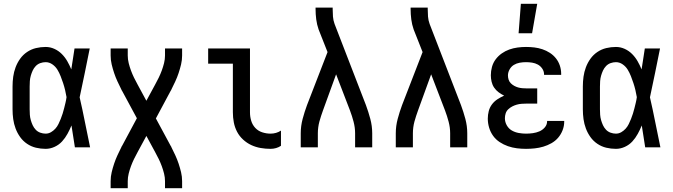

<svg xmlns="http://www.w3.org/2000/svg" viewBox="-20 -775 3540 1010"><path d="M220 8Q194 8 169 2Q144 -4 122.5 -18.5Q101 -33 86 -54Q71 -75 62 -99Q53 -123 49.5 -148.5Q46 -174 46 -200V-320Q46 -346 49.5 -371.5Q53 -397 62 -421Q71 -445 86 -466Q101 -487 122.5 -501.5Q144 -516 169 -522Q194 -528 220 -528Q244 -528 266 -518Q288 -508 305 -491Q322 -474 334 -453Q346 -432 355 -410Q359 -437 363.5 -464.5Q368 -492 372 -520H452Q439 -456 426 -391.5Q413 -327 399 -263Q414 -198 427 -132Q440 -66 454 0H374Q370 -29 365 -57.5Q360 -86 356 -115Q347 -93 335 -71Q323 -49 306.5 -31Q290 -13 267 -2.5Q244 8 220 8ZM220 -72Q235 -72 248 -79.5Q261 -87 271 -98Q281 -109 287.5 -122.5Q294 -136 299.5 -149.5Q305 -163 309.5 -177.5Q314 -192 317.5 -206Q321 -220 324.5 -234.5Q328 -249 330 -264Q327 -282 322.5 -301Q318 -320 312 -338Q306 -356 299 -374Q292 -392 282 -408.5Q272 -425 255.5 -436.5Q239 -448 220 -448Q206 -448 192 -443Q178 -438 168 -427.5Q158 -417 152 -404Q146 -391 142 -377Q138 -363 137 -348.5Q136 -334 136 -320V-200Q136 -186 137 -171.5Q138 -157 142 -143Q146 -129 152 -116Q158 -103 168 -92.5Q178 -82 192 -77Q206 -72 220 -72Z M562 215V178Q562 154 567.5 131Q573 108 580.5 85.5Q588 63 598 41.5Q608 20 619 -2V-3Q621 -5 622 -7.5Q623 -10 625 -13L700 -153L625 -292Q623 -295 622 -297.5Q621 -300 619 -302V-303Q608 -325 598 -346.5Q588 -368 580.5 -390.5Q573 -413 567.5 -436Q562 -459 562 -483V-520H652V-483Q652 -463 657 -443Q662 -423 669 -404Q676 -385 685 -366.5Q694 -348 704 -330L750 -245L796 -330Q806 -348 815 -366.5Q824 -385 831 -404Q838 -423 843 -443Q848 -463 848 -483V-520H938V-483Q938 -459 932.5 -436Q927 -413 919.5 -390.5Q912 -368 902 -346.5Q892 -325 881 -303V-302Q879 -300 878 -297.5Q877 -295 875 -292L800 -152L875 -13Q877 -10 878 -7.5Q879 -5 881 -3V-2Q892 20 902 41.5Q912 63 919.5 85.5Q927 108 932.5 131Q938 154 938 178V215H848V178Q848 158 843 138Q838 118 831 99Q824 80 815 61.5Q806 43 796 25L750 -60L704 25Q694 43 685 61.5Q676 80 669 99Q662 118 657 138Q652 158 652 178V215Z M1403 8Q1377 8 1351 3.5Q1325 -1 1301.5 -12Q1278 -23 1258.5 -41Q1239 -59 1227 -82Q1215 -105 1210 -131Q1205 -157 1205 -184V-440H1075V-520H1295V-184Q1295 -161 1301.5 -139.5Q1308 -118 1323 -102Q1338 -86 1359.5 -79Q1381 -72 1403 -72Q1418 -72 1432 -76Q1446 -80 1458 -88V-8Q1446 0 1432 4Q1418 8 1403 8Z M1562 0V-74Q1562 -112 1572 -149.5Q1582 -187 1595 -222L1703 -501L1656 -620Q1647 -646 1643.5 -673Q1640 -700 1640 -728V-735H1730V-728Q1730 -708 1731.5 -688Q1733 -668 1740 -649L1905 -222Q1918 -187 1928 -149.5Q1938 -112 1938 -74V0H1848V-74Q1848 -104 1840 -134.5Q1832 -165 1821 -194L1748 -384L1679 -194Q1674 -180 1669 -165Q1664 -150 1660 -135Q1656 -120 1654 -104.5Q1652 -89 1652 -74V0Z M2062 0V-74Q2062 -112 2072 -149.5Q2082 -187 2095 -222L2203 -501L2156 -620Q2147 -646 2143.5 -673Q2140 -700 2140 -728V-735H2230V-728Q2230 -708 2231.5 -688Q2233 -668 2240 -649L2405 -222Q2418 -187 2428 -149.5Q2438 -112 2438 -74V0H2348V-74Q2348 -104 2340 -134.5Q2332 -165 2321 -194L2248 -384L2179 -194Q2174 -180 2169 -165Q2164 -150 2160 -135Q2156 -120 2154 -104.5Q2152 -89 2152 -74V0Z M2747 8Q2723 8 2699 5Q2675 2 2652 -6Q2629 -14 2608.5 -27.5Q2588 -41 2574 -60.5Q2560 -80 2553 -103.5Q2546 -127 2546 -151Q2546 -171 2551 -190.5Q2556 -210 2568 -226Q2580 -242 2597 -253Q2614 -264 2632 -272Q2617 -279 2603 -289.5Q2589 -300 2579.5 -314Q2570 -328 2566 -345Q2562 -362 2562 -379Q2562 -401 2568 -423Q2574 -445 2587.5 -463Q2601 -481 2619.5 -494Q2638 -507 2659 -514.5Q2680 -522 2702.5 -525Q2725 -528 2747 -528Q2769 -528 2790.5 -525.5Q2812 -523 2833 -516Q2854 -509 2872.5 -497Q2891 -485 2904.5 -468Q2918 -451 2925 -430Q2932 -409 2932 -387V-381H2842V-384Q2842 -400 2832.5 -414Q2823 -428 2809 -435.5Q2795 -443 2779 -445.5Q2763 -448 2747 -448Q2730 -448 2713.5 -445Q2697 -442 2683 -433.5Q2669 -425 2660.5 -409.5Q2652 -394 2652 -378Q2652 -367 2655.5 -356Q2659 -345 2667 -337Q2675 -329 2685 -323.5Q2695 -318 2705.5 -315Q2716 -312 2727.5 -311Q2739 -310 2750 -310H2806V-230H2750Q2737 -230 2724 -229Q2711 -228 2698.5 -224.5Q2686 -221 2674.5 -215Q2663 -209 2653.5 -200Q2644 -191 2640 -178.5Q2636 -166 2636 -153Q2636 -133 2646 -115.5Q2656 -98 2672.5 -88.5Q2689 -79 2708.5 -75.5Q2728 -72 2747 -72Q2765 -72 2783 -74.5Q2801 -77 2817.5 -84Q2834 -91 2846 -105Q2858 -119 2858 -137V-139H2948V-135Q2948 -112 2939.5 -90Q2931 -68 2916 -50.5Q2901 -33 2880.5 -21.5Q2860 -10 2838 -3.5Q2816 3 2793 5.5Q2770 8 2747 8ZM2708 -600 2720 -755H2806L2779 -600Z M3220 8Q3194 8 3169 2Q3144 -4 3122.5 -18.5Q3101 -33 3086 -54Q3071 -75 3062 -99Q3053 -123 3049.5 -148.5Q3046 -174 3046 -200V-320Q3046 -346 3049.5 -371.5Q3053 -397 3062 -421Q3071 -445 3086 -466Q3101 -487 3122.5 -501.5Q3144 -516 3169 -522Q3194 -528 3220 -528Q3244 -528 3266 -518Q3288 -508 3305 -491Q3322 -474 3334 -453Q3346 -432 3355 -410Q3359 -437 3363.5 -464.5Q3368 -492 3372 -520H3452Q3439 -456 3426 -391.5Q3413 -327 3399 -263Q3414 -198 3427 -132Q3440 -66 3454 0H3374Q3370 -29 3365 -57.5Q3360 -86 3356 -115Q3347 -93 3335 -71Q3323 -49 3306.5 -31Q3290 -13 3267 -2.5Q3244 8 3220 8ZM3220 -72Q3235 -72 3248 -79.5Q3261 -87 3271 -98Q3281 -109 3287.5 -122.5Q3294 -136 3299.5 -149.5Q3305 -163 3309.5 -177.5Q3314 -192 3317.5 -206Q3321 -220 3324.5 -234.5Q3328 -249 3330 -264Q3327 -282 3322.5 -301Q3318 -320 3312 -338Q3306 -356 3299 -374Q3292 -392 3282 -408.5Q3272 -425 3255.5 -436.5Q3239 -448 3220 -448Q3206 -448 3192 -443Q3178 -438 3168 -427.5Q3158 -417 3152 -404Q3146 -391 3142 -377Q3138 -363 3137 -348.5Q3136 -334 3136 -320V-200Q3136 -186 3137 -171.5Q3138 -157 3142 -143Q3146 -129 3152 -116Q3158 -103 3168 -92.5Q3178 -82 3192 -77Q3206 -72 3220 -72Z"/></svg>

Font: Iosevka Term Curly Medium
Style: Regular
Weight: 500
Designer: Belleve Invis
Foundry: Belleve Invis
Version: Version 32.3.0